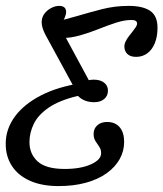

<svg xmlns="http://www.w3.org/2000/svg" viewBox="-64 -446 561 659"><path d="M137.1 192.7Q79.8 192.7 39.1 174.6Q-1.6 156.5 -23 123.8Q-44.4 91.1 -44.4 47.6Q-44.4 -3.2 -12.9 -46Q18.5 -88.7 76.6 -118.5Q134.7 -148.4 215.3 -160.5L190.3 -146L91.1 -328.2Q85.5 -339.5 82.3 -349.6Q79 -359.7 79 -369.4Q79 -386.3 88.3 -398.8Q97.6 -411.3 111.7 -418.5Q125.8 -425.8 138.7 -425.8Q162.9 -425.8 162.9 -404.8Q162.9 -396.8 158.1 -385.1Q153.2 -373.4 142.7 -359.7L139.5 -374.2Q170.2 -382.3 195.6 -389.5Q221 -396.8 243.5 -403.2Q266.1 -409.7 287.5 -414.9Q308.9 -420.2 331 -423Q353.2 -425.8 378.2 -425.8Q425.8 -425.8 451.2 -408.9Q476.6 -391.9 476.6 -350.8Q476.6 -320.2 467.3 -297.6Q458.1 -275 441.5 -262.9Q425 -250.8 403.2 -250.8Q383.1 -250.8 373 -260.9Q362.9 -271 362.9 -286.3Q362.9 -295.2 367.3 -304Q371.8 -312.9 378.2 -321.4Q384.7 -329.8 391.1 -337.9Q397.6 -346 402 -352.8Q406.5 -359.7 406.5 -365.3Q406.5 -377.4 387.1 -377.4Q362.9 -377.4 334.3 -368.1Q305.6 -358.9 274.6 -346.4Q243.5 -333.9 210.9 -324.6Q178.2 -315.3 146 -315.3Q133.1 -315.3 120.2 -317.7Q107.3 -320.2 93.5 -325L138.7 -359.7L251.6 -150.8L218.5 -164.5Q228.2 -168.5 238.7 -170.6Q249.2 -172.6 258.1 -172.6Q279.8 -172.6 293.1 -162.5Q306.5 -152.4 306.5 -134.7Q306.5 -116.9 293.5 -106Q280.6 -95.2 258.9 -95.2Q225 -95.2 203.2 -116.9Q139.5 -101.6 103.2 -76.6Q66.9 -51.6 52 -21Q37.1 9.7 37.1 41.9Q37.1 82.3 65.3 108.1Q93.5 133.9 158.1 133.9Q212.9 133.9 248 118.1Q283.1 102.4 283.1 79.8Q283.1 66.9 276.6 57.7Q270.2 48.4 263.7 38.3Q257.3 28.2 257.3 13.7Q257.3 -4.8 270.2 -16.1Q283.1 -27.4 303.2 -27.4Q331.5 -27.4 346.8 -9.3Q362.1 8.9 362.1 41.1Q362.1 72.6 346.8 100Q331.5 127.4 302.4 148.4Q273.4 169.4 231.5 181Q189.5 192.7 137.1 192.7Z"/></svg>

Font: Playfair 5pt SemiExpanded Light
Style: Italic
Weight: 300
Width: 6
Italic angle: -15.6°
Designer: Claus Eggers Sørensen
Foundry: Claus Eggers Sørensen
Version: Version 2.203